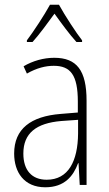

<svg xmlns="http://www.w3.org/2000/svg" viewBox="-20 -784 460 814"><path d="M230 -764H192C168 -720 122 -650 94 -613V-606H118C147 -638 184 -689 211 -726C239 -687 274 -639 304 -606H328V-613C305 -642 255 -718 230 -764ZM210 -539C165 -539 119 -526 80 -503L94 -472C136 -496 174 -505 208 -505C279 -505 310 -466 310 -353V-307L237 -301C111 -291 40 -238 40 -133C40 -54 82 10 172 10C254 10 291 -38 311 -92H313L318 0H347V-357C347 -486 305 -539 210 -539ZM240 -271 311 -276V-218C310 -101 270 -22 178 -22C115 -22 79 -62 79 -133C79 -219 133 -262 240 -271Z"/></svg>

Font: Noto Sans Devanagari UI Condensed ExtraLight
Style: Regular
Weight: 200
Width: 3
Designer: Jelle Bosma - Monotype Design Team
Foundry: Monotype Imaging Inc.
Version: Version 2.004